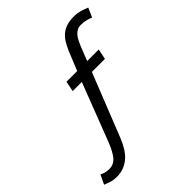

<svg xmlns="http://www.w3.org/2000/svg" viewBox="-317 -818 1143 1143"><g transform="rotate(-45 254.5 -246.5)"><path d="M338.4 -365.2 180.2 33.7Q167.5 64.9 151.4 92Q135.3 119.1 113.8 139.2Q92.3 159.2 64.2 170.7Q36.1 182.1 0.5 182.1Q-24.4 182.1 -44.4 175.8Q-64.5 169.4 -85 161.1L-57.1 102.5Q-46.9 107.9 -32 112.5Q-17.1 117.2 4.9 117.2Q39.1 117.2 63.5 90.8Q75.7 77.6 88.6 53.7Q101.6 29.8 113.8 -1.5L253.9 -365.2H176.8L190.4 -430.7H280.3L329.1 -550.3Q342.3 -581.5 357.2 -605Q372.1 -628.4 391.8 -644Q411.6 -659.7 437 -667.2Q462.4 -674.8 496.6 -674.8Q511.7 -674.8 524.7 -672.9Q537.6 -670.9 549.3 -667.5Q561 -664.1 571.8 -659.9Q582.5 -655.8 594.2 -651.4L568.4 -593.3Q547.9 -601.6 529.5 -605.7Q511.2 -609.9 489.3 -609.9Q471.2 -609.9 458 -602.5Q444.8 -595.2 434.6 -583.5Q424.3 -571.8 416.7 -556.9Q409.2 -542 402.3 -526.9L364.3 -430.7H461.9L448.2 -365.2Z"/></g></svg>

Font: PT Astra Sans
Style: Italic
Weight: 400
Italic angle: -16°
Designer: A.Korolkova, I. Chaeva
Foundry: ParaType Ltd
Version: Version 1.001; ttfautohint (v1.6)